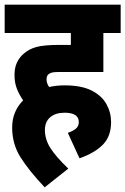

<svg xmlns="http://www.w3.org/2000/svg" viewBox="-20 -642 536 821"><path d="M270 -74Q291 -81 304 -91.5Q317 -102 317 -120Q317 -160 256 -160Q217 -160 194.5 -140.5Q172 -121 172 -86Q172 -47 194.5 -10.5Q217 26 272 79L171 159Q104 88 68 31Q32 -26 32 -96Q32 -133 44.5 -162Q57 -191 79 -213Q64 -234 53 -260.5Q42 -287 42 -322Q42 -352 52.5 -374.5Q63 -397 81 -412Q103 -432 135.5 -441Q168 -450 234 -450H283V-501H0V-622H496V-501H422V-334H228Q210 -334 201 -331.5Q192 -329 187 -324Q179 -317 179 -303Q179 -286 190 -270Q222 -277 256 -277Q328 -277 371.5 -255Q415 -233 435 -197Q455 -161 455 -120Q455 -59 420 -23.5Q385 12 320 35Z"/></svg>

Font: Noto Sans Condensed ExtraBold
Style: Italic
Weight: 800
Width: 3
Italic angle: -12°
Designer: Monotype Design Team
Foundry: Monotype Imaging Inc.
Version: Version 2.013; ttfautohint (v1.8.4.7-5d5b)